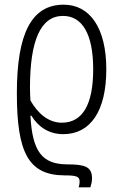

<svg xmlns="http://www.w3.org/2000/svg" viewBox="-20 -562 522 820"><path d="M252 -542C114 -542 52 -418 52 -164C52 89 101 186 255 187C307 187 320 192 320 213C320 223 318 231 316 238H366C369 227 373 215 373 200C373 149 341 140 266 140C161 139 118 87 110 -68H114C142 -22 187 11 250 11C366 11 434 -87 434 -266C434 -444 363 -542 252 -542ZM249 -494C330 -494 378 -419 378 -266C378 -116 333 -38 244 -38C185 -38 140 -80 110 -133C109 -149 108 -167 108 -187C108 -388 153 -494 249 -494Z"/></svg>

Font: Noto Sans Display SemiCondensed Light
Style: Regular
Weight: 300
Width: 4
Designer: Monotype Design Team
Foundry: Monotype Imaging Inc.
Version: Version 1.900